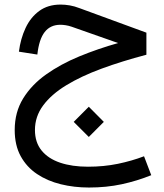

<svg xmlns="http://www.w3.org/2000/svg" viewBox="-20 -466 728 851"><path d="M306.7 74.2 373.6 141 440.2 74.2 373.6 7.1ZM618.4 226.6Q564.3 247.3 502.3 260.1Q440.2 272.9 370 272.9Q299.4 272.9 246.6 255.1Q193.8 237.3 164.4 201.2Q134.9 165 134.9 110.2Q134.9 50.4 171.3 1.3Q207.6 -47.8 273.7 -88.1Q339.8 -128.4 430.2 -161.7Q520.6 -194.9 628.9 -223.4V-321.2L332.9 -429.7Q310.2 -438.5 289.3 -442.1Q268.4 -445.7 248.8 -445.7Q192.5 -445.7 154 -417.5Q115.4 -389.3 93.3 -341.9Q71.1 -294.5 63.8 -237L145.5 -224.2Q153.1 -292.4 178.3 -324.3Q203.4 -356.2 247.5 -356.2Q258.5 -356.2 271.1 -354.2Q283.8 -352.3 297.8 -347.5L503.5 -275.2Q413.8 -249.9 331.5 -216Q249.2 -182.1 184.7 -136.3Q120.1 -90.5 82.7 -29.8Q45.2 30.9 45.2 110.2Q45.2 177.8 71.7 226.2Q98.2 274.6 144.1 305.3Q190 336 249.3 350.6Q308.5 365.2 374.4 365.2Q451.7 365.2 519.6 350.6Q587.5 335.9 650.4 310.5Z"/></svg>

Font: Estedad-VF-FD Black
Style: Regular
Weight: 900
Designer: Amin Abedi
Version: Version 4.000